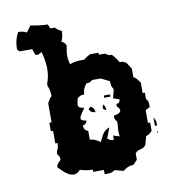

<svg xmlns="http://www.w3.org/2000/svg" viewBox="-79 -767 778 843"><g transform="rotate(-10 310.0 -345.0)"><path d="M366 -128 376 -118ZM404 -326V-336H376V-326ZM310 -298 300 -289C309 -273 309 -274 328 -270C324 -288 326 -288 310 -298ZM366 -298C364 -290 362 -286 362 -283C362 -278 366 -277 376 -270C375 -286 375 -288 366 -298ZM574 -203V-166H584C584 -185 583 -190 574 -203ZM578 -140C577 -139 582 -128 582 -137C582 -140 581 -143 578 -140ZM338 -412H376L414 -393C414 -374 415 -371 424 -355L414 -317L442 -307C437 -292 439 -294 424 -289V-279C432 -272 436 -265 436 -260C436 -250 422 -243 404 -241C404 -224 405 -227 414 -213V-194C412 -185 412 -179 412 -172C412 -164 412 -157 414 -147L386 -156V-137C369 -137 372 -138 358 -147L376 -194C346 -184 342 -164 328 -137C311 -148 303 -154 282 -156V-194C266 -203 266 -203 262 -222C277 -227 277 -226 282 -241C265 -243 258 -248 258 -255C258 -266 273 -282 282 -298C262 -300 256 -306 256 -316C256 -323 258 -333 262 -345C276 -354 275 -355 292 -355C294 -378 297 -383 310 -402C327 -402 324 -403 338 -412ZM112 -695 92 -667C76 -675 72 -675 54 -676C41 -651 36 -629 36 -601L46 -591H102L112 -563C129 -563 126 -563 140 -572C147 -548 152 -522 152 -495C152 -472 148 -449 140 -430V-421C148 -402 149 -393 150 -374C140 -365 137 -357 130 -345V-260H120V-222H130V-166H140C139 -147 138 -144 130 -128V-118C139 -104 140 -107 140 -90C127 -80 126 -78 120 -62C139 -42 163 -17 186 -17C196 -17 207 -22 216 -33C235 -27 251 -24 272 -24V-14H320V5H328C343 5 354 4 366 -5L404 5C423 -8 429 -12 452 -14L470 -33V-62L480 -71L508 -80L518 -90L528 -128C541 -132 545 -136 556 -147V-184H546V-241L566 -251V-260C565 -276 565 -279 556 -289V-317H546V-364C535 -378 533 -384 518 -393V-430L500 -459C486 -468 487 -468 470 -468C461 -484 455 -492 442 -506C425 -506 428 -507 414 -516H386V-525H348C336 -518 329 -515 320 -506C295 -506 277 -506 254 -497C250 -511 248 -523 248 -535C248 -550 251 -564 254 -582C244 -597 245 -595 234 -601C242 -619 243 -628 244 -648C231 -652 227 -656 216 -667H196L188 -686C162 -686 138 -690 112 -695Z"/></g></svg>

Font: GNUTypewriter
Style: Standard
Weight: 400
Version: Version 001.000